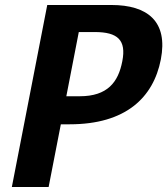

<svg xmlns="http://www.w3.org/2000/svg" viewBox="-20 -750 671 770"><path d="M175 0 224 -251.5H259.5C483.5 -251.5 595 -358 625 -511.5C654.5 -663.5 572.5 -730 426.5 -730H169.5L27.5 0ZM300 -364H246L296 -621.5H360C452.5 -621.5 487 -589 470.5 -504.5C454.5 -420.5 411 -364 300 -364Z"/></svg>

Font: Monaspace Neon
Style: Bold Italic
Weight: 700
Italic angle: -11°
Designer: Riley Cran & the Lettermatic Team
Foundry: Lettermatic
Version: Version 1.200 (Monaspace Neon)